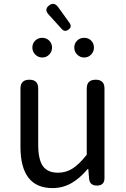

<svg xmlns="http://www.w3.org/2000/svg" viewBox="-20 -952 647 985"><path d="M250 13Q85 13 85 -199V-498Q85 -543 131 -543Q176 -543 176 -498V-210Q176 -134 200 -100Q224 -66 278 -66Q319 -66 353 -88Q385 -108 425 -158V-498Q425 -543 471 -543Q516 -543 516 -498V-271V-38Q516 0 477 0Q440 0 437 -36L433 -85H430Q389 -37 349 -14Q303 13 250 13ZM197 -657Q176 -657 161 -672Q146 -687 146 -708Q146 -729 160.5 -743.5Q175 -758 197 -758Q218 -758 232.5 -743.5Q247 -729 247 -708Q247 -687 232.5 -672Q218 -657 197 -657ZM412 -657Q391 -657 376 -672Q361 -687 361 -708Q361 -729 375.5 -743.5Q390 -758 412 -758Q434 -758 448 -743.5Q462 -729 462 -708Q462 -687 447.5 -672Q433 -657 412 -657ZM297 -803 258 -846 229 -878Q205 -905 233 -925Q258 -943 278 -916L337 -834Q351 -814 331 -800Q312 -786 297 -803Z"/></svg>

Font: GenSenRounded TW R
Style: Regular
Weight: 400
Version: Version 1.501;PS 1;hotconv 16.6.51;makeotf.lib2.5.65220